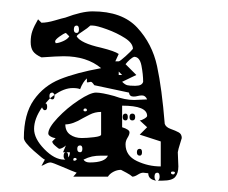

<svg xmlns="http://www.w3.org/2000/svg" viewBox="-20 -670 402 338"><path d="M293 -402 294 -377Q294 -365 288.5 -358.5Q283 -352 266 -352H258Q261 -354 261 -359Q261 -366 257 -366Q252 -366 252 -359Q252 -354 255 -352Q241 -354 241 -365L232 -366Q228 -366 222.5 -362.5Q217 -359 213 -359Q210 -362 202.5 -366Q195 -370 193 -371Q186 -371 179.5 -367.5Q173 -364 170 -359H109L115 -366Q109 -368 90.5 -376Q72 -384 69 -384Q65 -384 60.5 -381.5Q56 -379 53 -378L59 -389Q57 -389 39.5 -404.5Q22 -420 22 -427Q22 -469 39.5 -494Q57 -519 85.5 -530.5Q114 -542 158 -550Q133 -571 92 -571Q81 -571 53 -569Q42 -574 38 -580Q34 -586 34 -596Q34 -607 37 -615.5Q40 -624 47 -636Q48 -635 50 -633Q52 -631 53 -630Q63 -630 76.5 -634Q90 -638 95 -639Q124 -650 143 -650Q195 -650 221.5 -621.5Q248 -593 256.5 -553.5Q265 -514 270 -452Q272 -446 280.5 -443Q289 -440 294.5 -437Q300 -434 300 -427Q299 -423 296.5 -415.5Q294 -408 293 -402ZM115 -612Q119 -612 119 -618Q119 -625 115 -625Q110 -625 110 -618Q110 -612 115 -612ZM158 -586Q182 -580 189 -575L183 -562H189Q191 -562 201 -571Q211 -580 214 -584Q214 -594 200 -603Q186 -612 168 -618.5Q150 -625 143 -625H139Q135 -621 125 -614.5Q115 -608 115 -606Q122 -594 158 -586ZM102 -606 96 -612Q92 -611 84.5 -605.5Q77 -600 77 -597L78 -594Q83 -594 91 -597.5Q99 -601 102 -606ZM216 -570Q213 -569 208.5 -565Q204 -561 201 -557L220 -538L195 -526Q200 -521 204 -520Q208 -519 216 -519H219Q230 -519 232 -526Q232 -539 229 -554.5Q226 -570 216 -570ZM189 -538H195L189 -544ZM181 -501Q200 -494 216 -494L239 -495Q236 -502 230 -502Q226 -502 222.5 -501Q219 -500 215 -500Q208 -500 207 -507L146 -520Q142 -526 140 -526Q139 -526 137.5 -525.5Q136 -525 133 -525V-532Q126 -526 121 -513Q117 -515 108 -515Q93 -515 76 -503Q74 -507 72 -507Q67 -507 67 -501Q67 -498 68 -497L60 -488Q63 -488 63 -482Q63 -476 59 -476Q56 -476 54 -481Q40 -461 40 -443Q40 -426 58 -407.5Q76 -389 93 -389H95Q92 -391 92 -395Q92 -402 96 -402Q100 -402 100 -395V-393Q103 -396 103 -402H91L96 -414Q94 -412 90.5 -410Q87 -408 84 -408Q81 -410 76.5 -414Q72 -418 72 -421L78 -427Q74 -427 69.5 -429.5Q65 -432 65 -435Q65 -445 81.5 -462.5Q98 -480 118.5 -493.5Q139 -507 149 -507Q159 -507 181 -501ZM68 -497 76 -503V-501Q76 -495 72 -495Q70 -495 68 -497ZM263 -421 226 -433 239 -446 226 -458Q229 -458 234 -461Q239 -464 239 -466Q239 -484 195 -484V-446Q208 -442 208 -437Q208 -433 204.5 -427.5Q201 -422 201 -416Q201 -396 221 -386.5Q241 -377 263 -377ZM130 -474Q133 -474 133 -476Q133 -479 130 -479Q127 -479 127 -476Q127 -474 130 -474ZM126 -462Q108 -451 95 -451Q95 -439 103.5 -433Q112 -427 124 -427Q133 -427 145.5 -428.5Q158 -430 158 -433V-473Q147 -473 137.5 -468Q128 -463 126 -462ZM205 -464Q205 -458 201 -458Q196 -458 196 -464Q196 -470 201 -470Q205 -470 205 -464ZM218 -464Q218 -458 213 -458Q208 -458 208 -464Q208 -470 213 -470Q218 -470 218 -464ZM125 -408Q125 -414 121 -414Q116 -414 116 -408Q116 -402 121 -402Q125 -402 125 -408ZM226 -408Q230 -408 230 -402Q230 -396 226 -396Q221 -396 221 -402Q221 -408 226 -408ZM170 -396Q167 -396 158 -396Q149 -396 142 -394.5Q135 -393 127 -389Q130 -384 138 -384Q165 -384 170 -396ZM115 -389Q115 -392 112 -392Q109 -392 109 -389Q109 -387 111 -387Q113 -387 115 -389ZM288 -366Q288 -368 284 -368Q281 -368 281 -366Q281 -363 285 -363Q287 -363 288 -366ZM255 -352H258H257Z"/></svg>

Font: Cabin Sketch
Style: Regular
Weight: 400
Version: Version 1.100